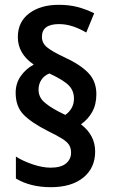

<svg xmlns="http://www.w3.org/2000/svg" viewBox="-20 -782 469 797"><path d="M45 -397Q45 -436 66 -466Q87 -496 120 -514Q54 -559 54 -628Q54 -691 101 -726.5Q148 -762 224 -762Q267 -762 301.5 -753Q336 -744 371 -727L338 -647Q309 -664 281 -673Q253 -682 225 -682Q154 -682 154 -629Q154 -603 175.5 -585.5Q197 -568 244 -546Q312 -515 346 -480Q380 -445 380 -391Q380 -348 362.5 -317Q345 -286 316 -266Q375 -221 375 -153Q375 -85 326 -45Q277 -5 191 -5Q106 -5 46 -41V-132Q76 -113 116.5 -99.5Q157 -86 190 -86Q233 -86 254 -103.5Q275 -121 275 -148Q275 -167 267 -180Q259 -193 238.5 -206Q218 -219 179 -238Q110 -273 77.5 -306.5Q45 -340 45 -397ZM140 -410Q140 -381 160.5 -361Q181 -341 223 -319L251 -305Q267 -316 277 -333Q287 -350 287 -373Q287 -405 266 -427Q245 -449 185 -477Q164 -469 152 -451Q140 -433 140 -410Z"/></svg>

Font: Noto Sans Georgian Condensed SemiBold
Style: Regular
Weight: 600
Width: 3
Designer: Monotype Design Team, Akaki Razmadze
Foundry: Google LLC
Version: Version 2.005; ttfautohint (v1.8.4.7-5d5b)